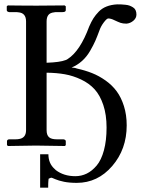

<svg xmlns="http://www.w3.org/2000/svg" viewBox="-20 -672 649 885"><path d="M564 -94.2Q564 16.1 497.1 93.5Q430.2 170.9 334 170.9Q299.8 170.9 274.9 165.8Q250 160.6 235.1 154.1Q220.2 147.5 216.8 147Q213.9 147 204.1 151.9Q204.1 157.2 203.1 161.1Q202.1 168.9 202.1 192.9H165V39.1H203.1Q203.1 81.5 231.9 106.9L236.8 111.8Q273.9 140.1 327.1 140.1Q355 140.1 379.6 128.2Q404.3 116.2 425.5 91.1Q446.8 65.9 459 21Q471.2 -23.9 471.2 -84Q471.2 -143.1 456.1 -188.2Q440.9 -233.4 415.8 -260.7Q390.6 -288.1 354 -305.4Q317.4 -322.8 279.3 -329.6Q241.2 -336.4 194.8 -336.9V-71.8Q194.8 -49.8 205.6 -39.8Q216.3 -29.8 242.2 -29.8H268.1H272.9Q283.2 -27.8 283.2 -21V-2.9L278.8 1Q189 -1 145 -1L17.1 1L12.2 -2.9V-21Q12.2 -27.8 21 -29.8H36.1H48.8Q61 -29.8 64.9 -30.8Q100.1 -34.7 100.1 -71.8V-573.2Q100.1 -612.3 64.9 -615.2Q60.1 -616.2 48.8 -616.2H36.1H22Q11.2 -618.2 11.2 -625V-643.1L16.1 -647H17.1Q18.1 -647 41.3 -646.7Q64.5 -646.5 94.2 -646.2Q124 -646 141.1 -646H154.8L277.8 -647L283.2 -643.1V-625Q283.2 -616.2 268.1 -616.2H242.2Q232.9 -616.2 230 -615.2Q210.9 -613.3 202.9 -602.8Q194.8 -592.3 194.8 -573.2V-382.8Q255.9 -384.8 282.2 -395Q286.1 -396 292 -399.9Q349.6 -437 391.1 -549.8Q400.9 -572.3 410.6 -587.6Q420.4 -603 435.3 -618.4Q450.2 -633.8 471.4 -642.1Q492.7 -650.4 520 -651.9Q531.7 -651.9 538.6 -651.6Q545.4 -651.4 557.6 -650.1Q569.8 -648.9 577.4 -646Q585 -643.1 593 -638.2Q601.1 -633.3 605 -624.8Q608.9 -616.2 608.9 -605Q608.9 -588.4 594.7 -576.4Q580.6 -564.5 563 -563Q552.7 -563 547.9 -564Q536.1 -565.4 522.9 -571.8Q520.5 -572.8 514.9 -575.4Q509.3 -578.1 506.8 -579.1Q491.2 -586.9 479 -586.9Q472.2 -586.9 458.5 -568.8Q444.8 -550.8 438 -530.8Q427.7 -502.9 419.4 -483.9Q411.1 -464.8 395.5 -437.7Q379.9 -410.6 358.2 -391.1Q336.4 -371.6 310.1 -360.8Q319.8 -358.9 325.2 -358.9Q325.7 -358.9 327.1 -358.4Q328.6 -357.9 329.1 -357.9L335 -356Q372.6 -347.7 404.5 -335Q436.5 -322.3 466.8 -300.8Q497.1 -279.3 517.8 -251.2Q538.6 -223.1 551.3 -182.9Q564 -142.6 564 -94.2Z"/></svg>

Font: Common Serif Medium
Style: Regular
Weight: 500
Designer: Philipp H. Poll, Khaled Hosny
Foundry: Stefan Peev, Context Ltd.
Version: Version 1.026